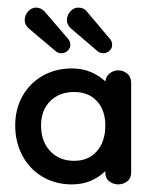

<svg xmlns="http://www.w3.org/2000/svg" viewBox="-20 -475 400 505"><path d="M169 10Q126 10 92 -10Q58 -30 39 -65.5Q20 -101 20 -145Q20 -188 39 -222Q58 -256 92 -275.5Q126 -295 169 -295Q197 -295 219 -285.5Q241 -276 257 -261Q259 -275 269 -282.5Q279 -290 291 -290Q304 -290 314.5 -281.5Q325 -273 325 -256V-21Q325 -6 314.5 2Q304 10 291 10Q278 10 267.5 2Q257 -6 257 -21V-25Q241 -9 219 0.5Q197 10 169 10ZM175 -52Q213 -52 235 -77.5Q257 -103 257 -145Q257 -185 235 -209Q213 -233 175 -233Q136 -233 112 -209Q88 -185 88 -145Q88 -103 112 -77.5Q136 -52 175 -52ZM158 -374Q165 -367 165 -357Q165 -348 158 -341.5Q151 -335 142 -335Q133 -335 127 -340L57 -399Q45 -409 45 -422Q45 -435 54 -445Q63 -455 75 -455Q88 -455 98 -444ZM268 -374Q275 -367 275 -357Q275 -348 268 -341.5Q261 -335 252 -335Q243 -335 237 -340L168 -399Q156 -409 156 -422Q156 -435 165 -445Q174 -455 186 -455Q201 -455 209 -444Z"/></svg>

Font: Dongle
Style: Regular
Weight: 400
Designer: Yanghee Ryu
Foundry: Yanghee Ryu
Version: Version 2.000